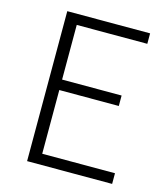

<svg xmlns="http://www.w3.org/2000/svg" viewBox="-109 -815 790 901"><g transform="rotate(15 286.0 -364.5)"><path d="M106.4 0V-728.5H508.8V-677.7H166V-412.1H455.1V-361.3H166V-51.8H519.5V0Z"/></g></svg>

Font: Gen Shin Gothic Light
Style: Regular
Weight: 200
Designer: [Source Han Sans]
Ryoko NISHIZUKA  (kana & ideographs); Paul D. Hunt (Latin, Greek & Cyrillic); Wenlong ZHANG  (bopomofo
Version: Version 1.002.20150607